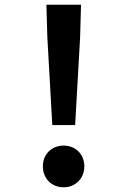

<svg xmlns="http://www.w3.org/2000/svg" viewBox="-20 -783 540 815"><path d="M202 -252H299L320 -624L324 -763H177L181 -624ZM250 12C300 12 338 -25 338 -77C338 -129 300 -165 250 -165C200 -165 162 -129 162 -77C162 -25 199 12 250 12Z"/></svg>

Font: Noto Sans Mono CJK HK
Style: Bold
Weight: 700
Designer: Ryoko NISHIZUKA 西塚涼子 (kana, bopomofo & ideographs); Paul D. Hunt (Latin, Greek & Cyrillic); Sandoll Communications 산돌커뮤니
Foundry: Adobe
Version: Version 2.004;hotconv 1.0.118;makeotfexe 2.5.65603